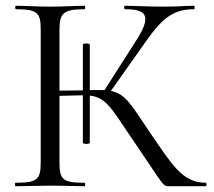

<svg xmlns="http://www.w3.org/2000/svg" viewBox="-20 -645 742 665"><path d="M566 0H693C696 0 696 -12 693 -12C610 -12 575 -77 498 -188C434 -283 415 -320 364 -330L485 -501C542 -582 580 -613 652 -613C655 -613 655 -625 652 -625C623 -625 597 -622 546 -622C492 -622 444 -625 413 -625C409 -625 409 -613 413 -613C489 -613 507 -590 450 -502L342 -333H326H291V-490C291 -496 267 -496 267 -490V-332L186 -331V-542C186 -599 199 -613 273 -613C276 -613 276 -625 273 -625C241 -625 200 -622 152 -622C108 -622 67 -625 35 -625C32 -625 32 -613 35 -613C109 -613 121 -601 121 -544V-81C121 -23 108 -12 34 -12C31 -12 31 0 34 0L152 -2C200 -2 240 0 273 0C276 0 276 -12 273 -12C198 -12 186 -23 186 -81V-313L267 -315V-151C267 -145 291 -145 291 -151V-314C348 -307 365 -271 435 -168C550 0 542 0 566 0Z"/></svg>

Font: Cormorant Garamond
Style: Regular
Weight: 400
Designer: Christian Thalmann (Catharsis Fonts)
Foundry: Catharsis Fonts
Version: Version 4.002;Glyphs 3.4 (3410)